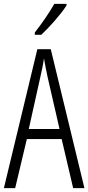

<svg xmlns="http://www.w3.org/2000/svg" viewBox="-20 -967 454 987"><path d="M322 -939V-947H259C231 -898 200 -853 159 -800V-788H192C232 -825 293 -893 322 -939ZM356 0H414L241 -714H172L0 0H58L118 -252H297ZM224 -574 286 -304H128L188 -574C196 -609 202 -637 206 -667C211 -637 217 -609 224 -574Z"/></svg>

Font: Noto Sans Gujarati ExtraCondensed Light
Style: Regular
Weight: 300
Width: 2
Designer: Jelle Bosma - Monotype Design Team, Universal Thirst
Foundry: Monotype Imaging Inc.
Version: Version 2.106